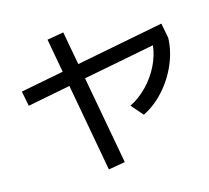

<svg xmlns="http://www.w3.org/2000/svg" viewBox="-112 -886 1162 1065"><g transform="rotate(-15 469.0 -354.0)"><path d="M31.2 -496.1 278.3 -543.9 243.2 -737.3 337.9 -753.9 373 -562.5 876 -660.2 892.6 -574.2Q890.6 -500 858.4 -424.8Q826.2 -349.6 771.7 -289.3Q717.3 -229 651.4 -197.3L592.8 -264.6Q647.5 -292 692.4 -338.4Q737.3 -384.8 765.4 -441.7Q793.5 -498.5 799.8 -556.2L388.7 -476.6L481.4 29.3L385.7 45.9L293.9 -458L47.9 -410.2Z"/></g></svg>

Font: Pretendard Medium
Style: Regular
Weight: 500
Designer: Base glyphs from Inter by Rasmus Andersson; Hangeul glyphs from Noto Sans CJK(Source Han Sans) by Jang Soo-young and Kan
Foundry: Kil Hyung-jin
Version: Version 1.309